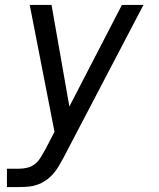

<svg xmlns="http://www.w3.org/2000/svg" viewBox="-20 -540 640 775"><path d="M8 215V141H57Q73 141 90 137Q107 133 121 122Q135 111 144 95.5Q153 80 162 65L200 -8L100 -520H188L260 -110L472 -520H559L235 99Q226 116 216 132.5Q206 149 193 163.5Q180 178 163.5 189Q147 200 129.5 206Q112 212 93.5 213.5Q75 215 57 215Z"/></svg>

Font: Iosevka SS04 Extended
Style: Italic
Weight: 400
Width: 7
Italic angle: -9°
Monospace: yes
Designer: Belleve Invis
Foundry: Belleve Invis
Version: Version 19.0.0; ttfautohint (v1.8.4)